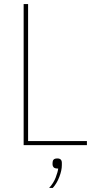

<svg xmlns="http://www.w3.org/2000/svg" viewBox="-20 -718 468 950"><path d="M97 0V-698H119V-20H410V0ZM264 66Q286 66 286 88V99Q286 125 273.5 157.5Q261 190 241 212H223Q245 188 255.5 160.5Q266 133 268 116Q251 116 245.5 110Q240 104 240 96V88Q240 78 245 72Q250 66 264 66Z"/></svg>

Font: IBM Plex Sans Condensed Thin
Style: Regular
Weight: 100
Width: 3
Designer: Mike Abbink, Paul van der Laan, Pieter van Rosmalen
Foundry: Bold Monday
Version: Version 1.3